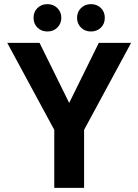

<svg xmlns="http://www.w3.org/2000/svg" viewBox="-20 -907 668 927"><path d="M15 0ZM242 -280 15 -700H171L314 -410L457 -700H613L386 -280V0H242ZM142 -821Q142 -850 161 -868.5Q180 -887 209 -887Q238 -887 257 -868Q276 -849 276 -821Q276 -793 257 -774Q238 -755 209 -755Q180 -755 161 -773.5Q142 -792 142 -821ZM352 -821Q352 -849 371 -868Q390 -887 419 -887Q448 -887 467 -868.5Q486 -850 486 -821Q486 -792 467 -773.5Q448 -755 419 -755Q390 -755 371 -774Q352 -793 352 -821Z"/></svg>

Font: Sarabun
Style: Bold
Weight: 700
Designer: Suppakit Chalermlarp | Katatrad Co.,Ltd.
Foundry: Cadson Demak Co.,Ltd.
Version: Version 1.000; ttfautohint (v1.6)